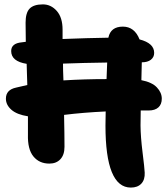

<svg xmlns="http://www.w3.org/2000/svg" viewBox="-20 -785 759 872"><path d="M204.1 -42Q158.2 -42 131.6 -74.7Q105 -107.4 106.9 -173.8V-256.8Q56.6 -264.6 31.7 -286.6Q6.8 -308.6 6.8 -336.9Q6.8 -377.4 53.2 -387.2Q55.2 -387.7 104 -398.9Q103.5 -415 102.5 -447Q101.6 -479 101.1 -495.1Q30.8 -506.3 30.8 -553.2Q30.8 -588.4 79.1 -592.8Q93.8 -595.2 97.2 -595.2Q97.2 -608.9 96.7 -637.7Q96.2 -666.5 96.2 -682.1Q96.2 -727.1 114.7 -746.1Q133.3 -765.1 174.8 -765.1Q211.4 -765.1 237.8 -735.4Q264.2 -705.6 264.2 -649.9V-607.9Q377 -612.3 472.2 -613.8Q482.4 -664.1 538.1 -664.1Q590.8 -664.1 613.8 -606Q680.2 -588.9 680.2 -544.9Q680.2 -525.4 665.3 -513.7Q650.4 -502 624 -502Q624 -476.6 622.1 -420.9Q670.4 -411.6 692.6 -387.9Q714.8 -364.3 714.8 -336.9Q714.8 -311.5 699.5 -297.4Q684.1 -283.2 654.8 -283.2H619.1Q618.2 -260.3 618.2 -214.8Q618.7 -163.1 627.4 -93.3Q636.2 -23.4 637.2 -1Q638.7 31.2 621.8 49.1Q605 66.9 574.2 66.9Q459 66.9 459 -214.8Q459 -257.8 460 -278.8Q356.4 -273.9 271 -263.2Q272.9 -173.3 272.9 -118.2Q272.9 -82 254.4 -62Q235.8 -42 204.1 -42ZM266.1 -496.1Q266.1 -469.7 268.1 -419.9Q364.3 -425.8 463.9 -425.8Q465.3 -469.2 466.8 -501Q357.4 -499.5 266.1 -496.1Z"/></svg>

Font: Shantell Sans Irregular
Style: Bold
Weight: 700
Designer: Stephen Nixon, Anya Danilova, Shantell Martin
Foundry: Arrow Type
Version: Version 1.006;[9816181b4]